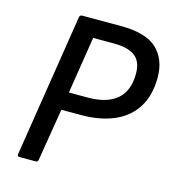

<svg xmlns="http://www.w3.org/2000/svg" viewBox="-100 -739 745 823"><g transform="rotate(15 272.5 -327.5)"><path d="M62 0Q50 0 52 -10L152 -645Q154 -655 164 -655H335Q447 -655 496 -609Q545 -563 545 -482Q545 -403 511.5 -349.5Q478 -296 416 -269Q354 -242 268 -242H182L144 -10Q142 0 133 0ZM194 -322H278Q363 -322 407 -360Q451 -398 451 -474Q451 -528 420 -551.5Q389 -575 325 -575H234Z"/></g></svg>

Font: Sofia Sans Medium
Style: Italic
Weight: 500
Italic angle: -9°
Version: Version 4.101